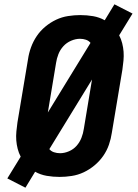

<svg xmlns="http://www.w3.org/2000/svg" viewBox="-20 -813 640 891"><path d="M98 58 14 15 76 -86Q67 -103 62 -122.5Q57 -142 55.5 -162Q54 -182 56 -203Q58 -224 61 -245L110 -538Q114 -566 124 -593.5Q134 -621 150.5 -645.5Q167 -670 190.5 -689.5Q214 -709 240.5 -721.5Q267 -734 296 -738.5Q325 -743 352 -743Q383 -743 412 -738Q441 -733 466 -719L511 -793L595 -750L533 -649Q542 -632 547 -612.5Q552 -593 553.5 -573Q555 -553 553 -532Q551 -511 548 -490L499 -197Q495 -169 485.5 -141.5Q476 -114 459 -89.5Q442 -65 418.5 -45.5Q395 -26 368.5 -13.5Q342 -1 313 3.5Q284 8 257 8Q226 8 197 3Q168 -2 143 -16ZM202 -291 400 -614Q392 -624 379 -628.5Q366 -633 351 -633Q331 -633 310 -624Q289 -615 274 -598.5Q259 -582 251 -561.5Q243 -541 240 -520ZM259 -102Q279 -102 300 -111Q321 -120 335.5 -136.5Q350 -153 358 -173.5Q366 -194 369 -215L407 -444L209 -121Q217 -111 230.5 -106.5Q244 -102 259 -102Z"/></svg>

Font: Iosevka Etoile Extrabold
Style: Italic
Weight: 800
Italic angle: -9°
Designer: Belleve Invis
Foundry: Belleve Invis
Version: Version 22.1.2; ttfautohint (v1.8.4)